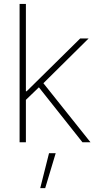

<svg xmlns="http://www.w3.org/2000/svg" viewBox="-20 -727 502 981"><path d="M80.1 -707H112.3V-260.7H116.2L389.6 -530.3H432.6L201.7 -301.8L442.4 0H401.4L178.7 -280.8L112.3 -216.8V0H80.1ZM230.5 55.7H264.6L210.9 234.4H185.5Z"/></svg>

Font: Pretendard GOV Thin
Style: Regular
Weight: 100
Designer: Base glyphs from Inter by Rasmus Andersson; Hangeul glyphs from Noto Sans CJK(Source Han Sans) by Jang Soo-young and Kan
Foundry: Kil Hyung-jin
Version: Version 1.309